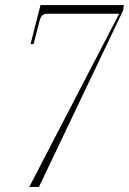

<svg xmlns="http://www.w3.org/2000/svg" viewBox="-20 -734 506 754"><path d="M95 0H133L464 -694L466 -714H139L100 -561H112L135 -651C142 -676 150 -680 171 -680H448Z"/></svg>

Font: Noto Serif Display ExtraCondensed ExtraLight
Style: Italic
Weight: 200
Width: 2
Italic angle: -12°
Designer: Monotype Design Team
Foundry: Monotype Imaging Inc.
Version: Version 2.009